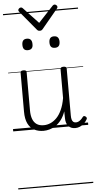

<svg xmlns="http://www.w3.org/2000/svg" viewBox="-88 -1100 822 1647"><g transform="rotate(-5 323.0 -276.5)"><path d="M260 18Q216 18 181 0Q146 -18 126.5 -57.5Q107 -97 107 -161V-496Q107 -505 113 -509.5Q119 -514 132 -514Q146 -514 152.5 -510Q159 -506 159 -496V-167Q159 -123 170.5 -92.5Q182 -62 205.5 -46Q229 -30 266 -30Q296 -30 324.5 -42.5Q353 -55 378 -80.5Q403 -106 422 -148Q441 -190 451 -248V-497Q451 -506 457.5 -510.5Q464 -515 478 -515Q491 -515 497.5 -510.5Q504 -506 504 -497V-92Q504 -72 508 -58Q512 -44 520.5 -37Q529 -30 543 -30Q554 -30 564 -34.5Q574 -39 584.5 -48Q595 -57 605 -71Q610 -78 616.5 -78Q623 -78 631 -72Q637 -67 638.5 -60.5Q640 -54 636 -48Q625 -28 608.5 -13Q592 2 573 10Q554 18 534 18Q514 18 499.5 12Q485 6 474 -6Q463 -18 457.5 -35.5Q452 -53 452 -76L451 -133Q436 -90 413.5 -60.5Q391 -31 365 -14Q339 3 312 10.5Q285 18 260 18ZM186 -683Q164 -683 153.5 -695Q143 -707 143 -732Q143 -757 153.5 -769.5Q164 -782 186 -782Q208 -782 219 -769.5Q230 -757 230 -732Q231 -707 219.5 -695Q208 -683 186 -683ZM419 -683Q397 -683 386.5 -695Q376 -707 376 -732Q376 -757 386.5 -769.5Q397 -782 419 -782Q441 -782 452 -769.5Q463 -757 463 -732Q463 -707 452 -695Q441 -683 419 -683ZM448 -1053Q455 -1053 463 -1046.5Q471 -1040 471 -1031Q471 -1028 470 -1025Q469 -1022 466 -1018L328 -852Q323 -846 317.5 -843Q312 -840 303 -840Q294 -840 288.5 -843Q283 -846 278 -852L140 -1018Q137 -1022 135.5 -1025Q134 -1028 134 -1031Q134 -1040 142 -1046.5Q150 -1053 158 -1053Q163 -1053 167 -1051Q171 -1049 174 -1045L303 -908L431 -1045Q435 -1049 439 -1051Q443 -1053 448 -1053ZM0 490H646V500H0ZM0 -20H646V0H0ZM0 -505H646V-500H0ZM0 -1010H646V-1000H0Z"/></g></svg>

Font: Playwrite NG Modern Guides
Style: Regular
Weight: 400
Designer: Veronika Burian, José Scaglione
Foundry: TypeTogether
Version: Version 1.003